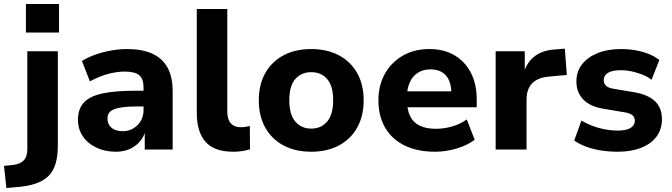

<svg xmlns="http://www.w3.org/2000/svg" viewBox="-73 -750 3370 963"><path d="M57 -587V-730H223V-587ZM-41 193 -53 82 -5 77Q30 72 47 53.5Q64 35 64 -2V-493H217V-19Q217 32 206 70Q195 108 170.5 132.5Q146 157 105 171Q64 185 4 189Z M508 11Q453 11 409.5 -10Q366 -31 342 -67Q318 -103 318 -149Q318 -203 347 -235Q376 -267 439.5 -281Q503 -295 608 -295H664V-216H610Q572 -216 544.5 -212.5Q517 -209 499.5 -202Q482 -195 474 -183.5Q466 -172 466 -156Q466 -127 486 -109.5Q506 -92 543 -92Q572 -92 595.5 -106Q619 -120 633 -143.5Q647 -167 647 -198V-311Q647 -355 625 -373Q603 -391 553 -391Q513 -391 468.5 -379Q424 -367 378 -342L338 -444Q366 -462 404 -475.5Q442 -489 483.5 -496.5Q525 -504 563 -504Q640 -504 690.5 -481Q741 -458 767 -411.5Q793 -365 793 -291V0H653V-99H658Q650 -66 629.5 -41.5Q609 -17 578.5 -3Q548 11 508 11Z M1097 11Q1002 11 958 -38.5Q914 -88 914 -184V-705H1067V-191Q1067 -166 1074.5 -148Q1082 -130 1097 -121Q1112 -112 1135 -112Q1147 -112 1158 -113.5Q1169 -115 1180 -118L1181 -1Q1160 5 1140 8Q1120 11 1097 11Z M1488 11Q1408 11 1349 -20.5Q1290 -52 1257.5 -110Q1225 -168 1225 -247Q1225 -326 1257.5 -383.5Q1290 -441 1349 -472.5Q1408 -504 1488 -504Q1568 -504 1627 -472.5Q1686 -441 1718.5 -383.5Q1751 -326 1751 -247Q1751 -168 1718.5 -110Q1686 -52 1627 -20.5Q1568 11 1488 11ZM1488 -105Q1538 -105 1568 -140.5Q1598 -176 1598 -247Q1598 -319 1568 -353.5Q1538 -388 1488 -388Q1438 -388 1408 -353.5Q1378 -319 1378 -247Q1378 -176 1408 -140.5Q1438 -105 1488 -105Z M2109 11Q2020 11 1956 -20.5Q1892 -52 1858.5 -110Q1825 -168 1825 -247Q1825 -322 1857.5 -380Q1890 -438 1947.5 -471Q2005 -504 2081 -504Q2153 -504 2206 -473Q2259 -442 2288.5 -385.5Q2318 -329 2318 -251V-212H1950V-292H2206L2191 -278Q2191 -340 2164 -371Q2137 -402 2086 -402Q2050 -402 2023.5 -385.5Q1997 -369 1982.5 -337.5Q1968 -306 1968 -261V-251Q1968 -200 1984 -167.5Q2000 -135 2032.5 -119.5Q2065 -104 2114 -104Q2153 -104 2194 -115.5Q2235 -127 2268 -151L2308 -49Q2271 -21 2217 -5Q2163 11 2109 11Z M2413 0V-493H2559V-372H2551Q2564 -431 2604.5 -464.5Q2645 -498 2712 -502L2760 -506L2770 -374L2681 -366Q2624 -361 2596 -332Q2568 -303 2568 -251V0Z M3025 11Q2981 11 2940.5 4.5Q2900 -2 2866.5 -14.5Q2833 -27 2807 -45L2843 -145Q2869 -130 2899 -118.5Q2929 -107 2961.5 -101Q2994 -95 3024 -95Q3069 -95 3090 -108.5Q3111 -122 3111 -144Q3111 -163 3098 -173Q3085 -183 3058 -187L2951 -205Q2886 -216 2852 -251.5Q2818 -287 2818 -341Q2818 -391 2846 -427Q2874 -463 2924 -483.5Q2974 -504 3042 -504Q3078 -504 3113 -498Q3148 -492 3179 -480Q3210 -468 3234 -449L3195 -350Q3176 -365 3149.5 -375.5Q3123 -386 3095.5 -392Q3068 -398 3043 -398Q2997 -398 2976 -384.5Q2955 -371 2955 -348Q2955 -331 2966.5 -320Q2978 -309 3003 -305L3110 -287Q3178 -275 3212.5 -242Q3247 -209 3247 -152Q3247 -101 3219.5 -64.5Q3192 -28 3142 -8.5Q3092 11 3025 11Z"/></svg>

Font: Nunito Sans 11pt ExtraBold
Style: Regular
Weight: 800
Version: Version 3.101;gftools[0.9.27]